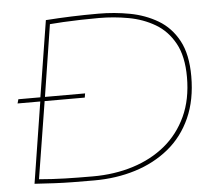

<svg xmlns="http://www.w3.org/2000/svg" viewBox="-51 -767 941 834"><g transform="rotate(-5 419.0 -350.0)"><path d="M327 10Q274 10 233 9.5Q192 9 153 7Q114 5 67 2L123 -352H24L29 -370H125L178 -702Q235 -706 290 -708Q345 -710 408 -710Q477 -710 544 -697.5Q611 -685 666 -652.5Q721 -620 753.5 -560Q786 -500 786 -404Q786 -301 751 -223Q716 -145 653 -93.5Q590 -42 506.5 -16Q423 10 327 10ZM323 -8Q417 -8 498 -33.5Q579 -59 639 -108.5Q699 -158 733 -231.5Q767 -305 767 -402Q767 -493 735.5 -550Q704 -607 652 -637.5Q600 -668 536.5 -679.5Q473 -691 408 -691Q370 -691 329 -690Q288 -689 252.5 -687Q217 -685 194 -683L145 -370H320L317 -352H142L88 -16Q147 -11 201 -9.5Q255 -8 323 -8Z"/></g></svg>

Font: Georama Extended Thin
Style: Italic
Weight: 100
Width: 7
Italic angle: -9°
Designer: Jean-Baptiste Levee
Foundry: Production Type
Version: Version 1.000